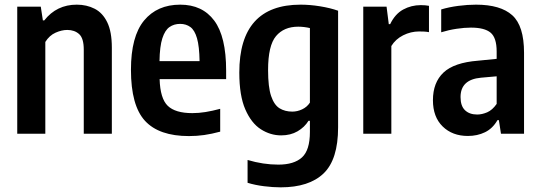

<svg xmlns="http://www.w3.org/2000/svg" viewBox="-20 -574 2320 824"><path d="M54 0V-545.5H155L164 -486.5H170Q223 -554 309.5 -554Q352 -554 386.2 -536.5Q420.5 -519 440.2 -478.5Q460 -438 460 -369.5V0H339.5V-361Q339.5 -409.5 319.8 -427.5Q300 -445.5 268.5 -445.5Q245 -445.5 218.5 -433.8Q192 -422 174.5 -394V0Z M791 10Q662.5 10 602.2 -55.5Q542 -121 542 -274.5Q542 -417.5 598.2 -485.8Q654.5 -554 753.5 -554Q848.5 -554 899.5 -485.5Q950.5 -417 950.5 -271V-234.5H665Q667.5 -151 700 -119.8Q732.5 -88.5 805.5 -88.5Q833 -88.5 862.2 -93.2Q891.5 -98 925 -107V-9Q888 1 856.2 5.5Q824.5 10 791 10ZM753 -471.5Q727 -471.5 707.5 -458Q688 -444.5 676.8 -409.8Q665.5 -375 664.5 -311.5H836.5Q835.5 -375 825.5 -409.8Q815.5 -444.5 797 -458Q778.5 -471.5 753 -471.5Z M1184.5 230Q1151.5 230 1113.2 225.2Q1075 220.5 1042.5 210.5V112.5Q1109.5 132.5 1174.5 132.5Q1242 132.5 1276 101.5Q1310 70.5 1310 -7.5V-55.5H1304Q1287 -28 1257 -10.5Q1227 7 1186.5 7Q1140.5 7 1099.5 -19.2Q1058.5 -45.5 1032.8 -104.5Q1007 -163.5 1007 -262.5Q1007 -554 1270 -554Q1310 -554 1353.5 -547Q1397 -540 1431 -528V-27.5Q1431 110.5 1368.8 170.2Q1306.5 230 1184.5 230ZM1234.5 -95Q1256 -95 1276.8 -104.8Q1297.5 -114.5 1310 -133.5V-453.5Q1300 -456 1286.2 -457.8Q1272.5 -459.5 1260 -459.5Q1198.5 -459.5 1164.5 -419Q1130.5 -378.5 1130.5 -273.5Q1130.5 -200.5 1143.5 -162Q1156.5 -123.5 1179.8 -109.2Q1203 -95 1234.5 -95Z M1539 0V-545.5H1639L1648.5 -470.5H1654.5Q1675.5 -514 1710.2 -533Q1745 -552 1786 -552Q1796 -552 1805.2 -551.2Q1814.5 -550.5 1821 -549V-436Q1810.5 -438 1800 -438.5Q1789.5 -439 1778.5 -439Q1743 -439 1710.2 -422.5Q1677.5 -406 1659.5 -376.5V0Z M1988 9.5Q1921.5 9.5 1879.8 -31.2Q1838 -72 1838 -144Q1838 -220 1883.5 -262.8Q1929 -305.5 2031.5 -313.5L2111.5 -321.5V-353Q2111.5 -412 2085.5 -433.8Q2059.5 -455.5 2001 -455.5Q1973.5 -455.5 1939.8 -450.5Q1906 -445.5 1873.5 -435.5V-533.5Q1906.5 -543.5 1946.8 -548.8Q1987 -554 2023 -554Q2128 -554 2178.5 -508.5Q2229 -463 2229 -347.5V0H2130L2121 -58.5H2115Q2094.5 -22.5 2061.5 -6.5Q2028.5 9.5 1988 9.5ZM1956.5 -157.5Q1956.5 -119 1975.8 -100.8Q1995 -82.5 2028 -82.5Q2048.5 -82.5 2070.8 -92Q2093 -101.5 2111.5 -128V-246.5L2044 -240.5Q1956.5 -232.5 1956.5 -157.5Z"/></svg>

Font: Encode Sans Condensed Condensed SemiBold
Style: Regular
Weight: 600
Width: 3
Designer: Multiple Designers
Foundry: Impallari Type
Version: Version 3.000; ttfautohint (v1.8.3) -l 8 -r 50 -G 200 -x 14 